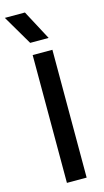

<svg xmlns="http://www.w3.org/2000/svg" viewBox="-161 -945 533 987"><g transform="rotate(-15 105.5 -451.0)"><path d="M64.9 0V-680.2H169.9V0ZM-23.9 -901.9H83L167 -744.1H68.8Z"/></g></svg>

Font: TASA Orbiter Deck Medium
Style: Regular
Weight: 500
Designer: Weizhong Zhang
Version: Version 1.000;Glyphs 3.1.2 (3151)